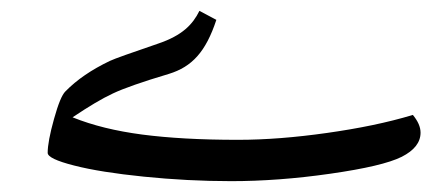

<svg xmlns="http://www.w3.org/2000/svg" viewBox="-20 -334 813 354"><path d="M406.2 0C463.4 0 524.4 -4.4 588.9 -13.7C653.3 -22.9 697.3 -33.2 720.7 -44.9C743.7 -56.6 755.4 -71.3 755.4 -89.4C755.4 -100.1 750.5 -110.8 741.2 -122.1C694.3 -107.9 641.6 -97.2 583 -88.9C524.4 -80.6 469.7 -76.2 418.9 -76.2C349.1 -76.2 290.5 -79.6 242.2 -85.9C193.8 -92.3 151.4 -102.5 113.8 -117.7C143.6 -137.7 168 -152.3 188 -161.6C207.5 -170.9 242.2 -183.1 291.5 -197.8C334 -210.9 359.4 -238.3 378.9 -297.4L347.7 -314C335.4 -289.1 316.4 -268.6 271 -253.4C221.2 -236.3 191.9 -226.1 182.6 -221.7C148.9 -205.6 121.6 -187 100.6 -165.5C94.2 -159.2 87.4 -142.6 79.6 -114.7C71.8 -86.9 67.9 -65.9 67.9 -52.2C67.9 -44.9 84 -37.1 116.7 -28.8C148.9 -20.5 191.9 -13.7 245.1 -8.3C298.3 -2.9 352.1 0 406.2 0Z"/></svg>

Font: Noto Naskh Arabic
Style: Regular
Weight: 400
Designer: Monotype Design Team
Foundry: Monotype Imaging Inc.
Version: Version 1.07